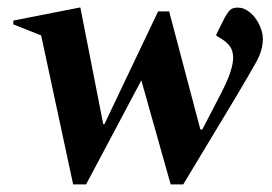

<svg xmlns="http://www.w3.org/2000/svg" viewBox="-20 -484 713 504"><path d="M172 0 88 -391 15 -420V-430L188 -464H191L251 -158H254L395 -454H424L506 -144H511L551 -221Q575 -266 583.5 -291Q592 -316 592 -332Q592 -350 584 -361.5Q576 -373 563 -381L548 -390V-394L570 -438Q579 -454 585.5 -459Q592 -464 604 -464Q621 -464 636 -451.5Q651 -439 660.5 -419.5Q670 -400 670 -381Q670 -352 652 -320Q634 -288 599 -229L461 0H428L351 -273L206 0Z"/></svg>

Font: Spectral SemiBold
Style: Italic
Weight: 600
Italic angle: -10°
Designer: Jean-Baptiste Levee
Foundry: Production Type
Version: Version 2.001